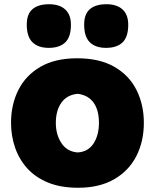

<svg xmlns="http://www.w3.org/2000/svg" viewBox="-20 -864 725 900"><path d="M346.2 16.1Q264.2 16.1 204.6 -8.5Q145 -33.2 106.9 -75.9Q68.8 -118.7 50.3 -173.3Q31.7 -228 31.7 -288.1Q31.7 -374 66.2 -442.4Q100.6 -510.7 169.4 -550.8Q238.3 -590.8 341.3 -590.8Q447.3 -590.8 516.6 -550.5Q585.9 -510.3 620.1 -441.7Q654.3 -373 654.3 -288.1Q654.3 -200.7 618.9 -131.8Q583.5 -63 514.6 -23.4Q445.8 16.1 346.2 16.1ZM344.7 -149.4Q393.6 -152.8 418.7 -191.7Q443.8 -230.5 443.8 -288.1Q443.8 -347.7 418.7 -382.8Q393.6 -418 344.7 -424.3Q294.4 -419.9 268.1 -383.1Q241.7 -346.2 241.7 -288.1Q241.7 -232.4 268.3 -192.6Q294.9 -152.8 344.7 -149.4ZM208.5 -639.6Q159.7 -639.6 132.6 -665.5Q105.5 -691.4 105.5 -749Q105.5 -798.3 132.6 -821.3Q159.7 -844.2 209.5 -844.2Q258.8 -844.2 285.6 -819.8Q312.5 -795.4 312.5 -748Q312.5 -690.4 285.6 -665Q258.8 -639.6 208.5 -639.6ZM477.1 -639.6Q428.2 -639.6 401.4 -665.5Q374.5 -691.4 374.5 -749Q374.5 -798.3 401.6 -821.3Q428.7 -844.2 478.5 -844.2Q527.8 -844.2 554.4 -819.8Q581.1 -795.4 581.1 -748Q581.1 -690.4 554.2 -665Q527.3 -639.6 477.1 -639.6Z"/></svg>

Font: Pinar-DS1-FD ExtraBold
Style: Regular
Weight: 800
Designer: Amin Abedi
Version: Version 2.000